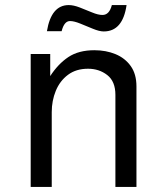

<svg xmlns="http://www.w3.org/2000/svg" viewBox="-20 -737 658 757"><path d="M101 0V-524H178V-437Q209 -485 249.5 -512Q290 -539 352 -539Q398 -539 435.5 -523.5Q473 -508 495.5 -476.5Q518 -445 518 -396V0H435V-363Q435 -416 403 -441Q371 -466 327 -466Q280 -466 248 -442Q216 -418 200 -379Q184 -340 184 -295V0ZM421 -717H479Q464 -613 389 -613Q372 -613 346.5 -623.5Q321 -634 296.5 -644Q272 -654 256 -654Q233 -654 223 -614H165Q182 -717 251 -717Q270 -717 294.5 -707.5Q319 -698 343 -688Q367 -678 384 -678Q411 -678 421 -717Z"/></svg>

Font: Fragment Mono SC
Style: Regular
Weight: 400
Monospace: yes
Designer: Wei Huang based on Nimbus Sans by URW Studio, based on Helvetica by Max Miedinger.
Foundry: Wei Huang
Version: Version 1.012; ttfautohint (v1.8.4.7-5d5b)